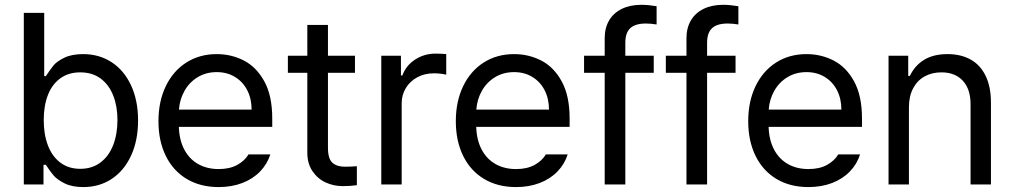

<svg xmlns="http://www.w3.org/2000/svg" viewBox="-20 -760 4170 791"><path d="M78.1 -707H162.1V-446.3H168.9Q188 -475.1 200.9 -491Q213.9 -506.8 244.6 -522Q275.4 -537.1 322.3 -537.1Q388.7 -537.1 439.9 -503.7Q491.2 -470.2 520 -408.2Q548.8 -346.2 548.8 -263.7Q548.8 -181.2 520 -118.9Q491.2 -56.6 440.2 -22.9Q389.2 10.7 323.2 10.7Q276.9 10.7 246.1 -4.6Q215.3 -20 200.4 -37.6Q185.5 -55.2 168.9 -81.1H159.2V0H78.1ZM310.5 -64.5Q359.4 -64.5 394 -90.6Q428.7 -116.7 446.3 -162.4Q463.9 -208 463.9 -265.6Q463.9 -321.8 446.5 -366.2Q429.2 -410.6 394.8 -436.3Q360.4 -461.9 310.5 -461.9Q262.7 -461.9 228.8 -437.5Q194.8 -413.1 177.5 -368.9Q160.2 -324.7 160.2 -265.6Q160.2 -205.6 177.7 -160.2Q195.3 -114.7 229.2 -89.6Q263.2 -64.5 310.5 -64.5Z M632.8 -260.7Q632.8 -341.8 662.8 -404.5Q692.9 -467.3 747.3 -502.2Q801.8 -537.1 873 -537.1Q933.1 -537.1 984.9 -510.5Q1036.6 -483.9 1069.1 -424.6Q1101.6 -365.2 1101.6 -272.5V-237.3H716.8Q718.8 -182.1 739.7 -143.1Q760.7 -104 797.1 -83.7Q833.5 -63.5 880.9 -63.5Q925.8 -63.5 956.8 -80.3Q987.8 -97.2 1003.9 -124H1093.8Q1081.1 -84 1051.5 -53.5Q1022 -22.9 978.3 -6.1Q934.6 10.7 880.9 10.7Q805.2 10.7 749 -22.9Q692.9 -56.6 662.8 -118.2Q632.8 -179.7 632.8 -260.7ZM1016.6 -308.6Q1016.6 -353 998.8 -387.9Q981 -422.9 948.2 -442.9Q915.5 -462.9 873 -462.9Q828.6 -462.9 794.2 -441.9Q759.8 -420.9 740 -385.5Q720.2 -350.1 717.3 -308.6Z M1442.4 -460H1331.1V-152.3Q1331.1 -105.5 1349.6 -89.4Q1368.2 -73.2 1400.4 -73.2Q1424.8 -73.2 1450.2 -75.2V2.9Q1424.8 6.8 1391.6 6.8Q1354.5 6.8 1321.3 -8.5Q1288.1 -23.9 1267.1 -55.2Q1246.1 -86.4 1246.1 -130.9V-460H1166V-530.3H1246.1V-657.2H1331.1V-530.3H1442.4Z M1550.8 -530.3H1631.8V-449.2H1637.7Q1652.3 -489.7 1689.9 -514.4Q1727.5 -539.1 1774.4 -539.1Q1798.8 -539.1 1818.4 -537.1V-452.1Q1813 -454.1 1797.6 -456.1Q1782.2 -458 1767.6 -458Q1730 -458 1699.7 -441.9Q1669.4 -425.8 1652.1 -397.5Q1634.8 -369.1 1634.8 -334V0H1550.8Z M1857.9 -260.7Q1857.9 -341.8 1887.9 -404.5Q1918 -467.3 1972.4 -502.2Q2026.9 -537.1 2098.1 -537.1Q2158.2 -537.1 2210 -510.5Q2261.7 -483.9 2294.2 -424.6Q2326.7 -365.2 2326.7 -272.5V-237.3H1941.9Q1943.8 -182.1 1964.8 -143.1Q1985.8 -104 2022.2 -83.7Q2058.6 -63.5 2106 -63.5Q2150.9 -63.5 2181.9 -80.3Q2212.9 -97.2 2229 -124H2318.8Q2306.2 -84 2276.6 -53.5Q2247.1 -22.9 2203.4 -6.1Q2159.7 10.7 2106 10.7Q2030.3 10.7 1974.1 -22.9Q1918 -56.6 1887.9 -118.2Q1857.9 -179.7 1857.9 -260.7ZM2241.7 -308.6Q2241.7 -353 2223.9 -387.9Q2206.1 -422.9 2173.3 -442.9Q2140.6 -462.9 2098.1 -462.9Q2053.7 -462.9 2019.3 -441.9Q1984.9 -420.9 1965.1 -385.5Q1945.3 -350.1 1942.4 -308.6Z M2673.3 -460H2556.2V0H2471.2V-460H2386.2V-530.3H2471.2V-602.5Q2471.2 -645 2489.5 -676Q2507.8 -707 2542 -723.6Q2576.2 -740.2 2622.6 -740.2Q2649.9 -740.2 2685.1 -734.4V-659.2Q2661.6 -663.1 2641.1 -663.1Q2597.2 -663.1 2576.7 -644Q2556.2 -625 2556.2 -584V-530.3H2673.3Z M3010.3 -460H2893.1V0H2808.1V-460H2723.1V-530.3H2808.1V-602.5Q2808.1 -645 2826.4 -676Q2844.7 -707 2878.9 -723.6Q2913.1 -740.2 2959.5 -740.2Q2986.8 -740.2 3022 -734.4V-659.2Q2998.5 -663.1 2978 -663.1Q2934.1 -663.1 2913.6 -644Q2893.1 -625 2893.1 -584V-530.3H3010.3Z M3062.5 -260.7Q3062.5 -341.8 3092.5 -404.5Q3122.6 -467.3 3177 -502.2Q3231.4 -537.1 3302.7 -537.1Q3362.8 -537.1 3414.6 -510.5Q3466.3 -483.9 3498.8 -424.6Q3531.2 -365.2 3531.2 -272.5V-237.3H3146.5Q3148.4 -182.1 3169.4 -143.1Q3190.4 -104 3226.8 -83.7Q3263.2 -63.5 3310.5 -63.5Q3355.5 -63.5 3386.5 -80.3Q3417.5 -97.2 3433.6 -124H3523.4Q3510.7 -84 3481.2 -53.5Q3451.7 -22.9 3408 -6.1Q3364.3 10.7 3310.5 10.7Q3234.9 10.7 3178.7 -22.9Q3122.6 -56.6 3092.5 -118.2Q3062.5 -179.7 3062.5 -260.7ZM3446.3 -308.6Q3446.3 -353 3428.5 -387.9Q3410.6 -422.9 3377.9 -442.9Q3345.2 -462.9 3302.7 -462.9Q3258.3 -462.9 3223.9 -441.9Q3189.5 -420.9 3169.7 -385.5Q3149.9 -350.1 3147 -308.6Z M3724.6 0H3640.6V-530.3H3721.7V-447.3H3728.5Q3748.5 -489.7 3786.9 -513.4Q3825.2 -537.1 3883.8 -537.1Q3938.5 -537.1 3978.5 -514.9Q4018.6 -492.7 4040.5 -447.8Q4062.5 -402.8 4062.5 -336.9V0H3978.5V-331.1Q3978.5 -392.6 3946.8 -427.2Q3915 -461.9 3858.4 -461.9Q3819.3 -461.9 3789.1 -445.1Q3758.8 -428.2 3741.7 -395.8Q3724.6 -363.3 3724.6 -318.4Z"/></svg>

Font: WEMIX Pretendard
Style: Regular
Weight: 400
Designer: Base glyphs from Inter by Rasmus Andersson; Hangeul glyphs from Noto Sans CJK(Source Han Sans) by Jang Soo-young and Kan
Foundry: Kil Hyung-jin
Version: Version 1.000